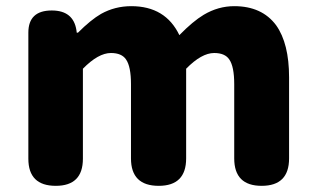

<svg xmlns="http://www.w3.org/2000/svg" viewBox="-20 -603 1025 623"><path d="M161 0Q72 0 72 -88V-284V-497Q72 -569 148 -569Q218 -569 228 -505L229 -497H233Q275 -539 308 -558Q353 -583 406 -583Q517 -583 562 -489Q606 -534 641 -555Q688 -583 740 -583Q830 -583 876 -521Q918 -462 918 -352V-89Q918 0 829 0Q740 0 740 -89V-330Q740 -387 724 -410Q710 -431 675 -431Q634 -431 584 -380V-89Q584 0 495 0Q405 0 405 -89V-330Q405 -387 389 -410Q375 -431 340 -431Q299 -431 249 -380V-88Q249 0 161 0Z"/></svg>

Font: GenSenRounded TW H
Style: Regular
Weight: 900
Version: Version 1.501;PS 1;hotconv 16.6.51;makeotf.lib2.5.65220